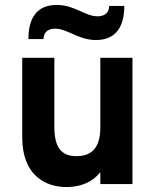

<svg xmlns="http://www.w3.org/2000/svg" viewBox="-20 -745 631 777"><path d="M368 -583C453 -583 483 -642 483 -721H422C421 -690 400 -679 375 -679C324 -679 282 -725 210 -725C125 -725 95 -667 95 -587H156C157 -618 178 -629 203 -629C253 -629 297 -583 368 -583ZM386 0H516V-511H386V-229C386 -147 351 -113 289 -113C228 -113 200 -149 200 -231V-511H70V-189C70 -37 162 12 249 12C308 12 355 -9 386 -48Z"/></svg>

Font: Overpass ExtraBold
Style: Regular
Weight: 800
Designer: Delve Withrington, Thomas Jockin
Foundry: Delve Fonts
Version: Version 3.000;DELV;Overpass